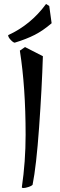

<svg xmlns="http://www.w3.org/2000/svg" viewBox="-20 -914 301 967"><path d="M144 17Q138 23 122.5 28Q107 33 98.5 33Q90 33 90 29Q109 -100 109 -235Q109 -475 80 -659L106 -677L196 -631Q191 -470 177 -273.5Q163 -77 144 17ZM228 -884 240 -797Q197 -760 155 -738.5Q113 -717 54 -699Q46 -700 33.5 -713.5Q21 -727 21 -737Q135 -789 212 -894Z"/></svg>

Font: Julee
Style: Regular
Weight: 400
Version: Version 1.001